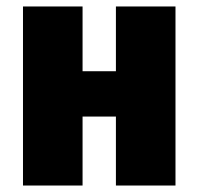

<svg xmlns="http://www.w3.org/2000/svg" viewBox="-20 -573 614 593"><path d="M235 -553V-353H338V-553H522V0H338V-213H235V0H51V-553Z"/></svg>

Font: Noto Sans Display SemiCondensed Black
Style: Regular
Weight: 900
Width: 4
Designer: Monotype Design Team
Foundry: Monotype Imaging Inc.
Version: Version 1.900